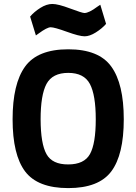

<svg xmlns="http://www.w3.org/2000/svg" viewBox="-20 -942 692 974"><path d="M409.2 -757.8Q382.8 -757.8 319.3 -780.8Q255.9 -803.7 237.3 -803.7Q218.8 -803.7 175.8 -772L162.1 -762.2L132.8 -857.9Q152.8 -881.8 184.6 -901.9Q216.3 -921.9 245.6 -921.9Q274.9 -921.9 335.9 -898.9Q397 -876 408.2 -876Q431.2 -876 474.1 -908.2L488.8 -918L518.1 -820.8Q497.1 -796.9 465.8 -777.3Q434.6 -757.8 409.2 -757.8ZM107.4 -72.3Q43.9 -156.7 43.9 -336.9Q43.9 -517.1 107.4 -604.5Q170.9 -691.9 326.2 -691.9Q481.4 -691.9 544.4 -604.5Q607.9 -517.1 607.9 -336.9Q607.9 -156.7 544.4 -72.3Q481 12.2 326.2 12.2Q171.4 12.2 107.4 -72.3ZM326.2 -107.9Q407.2 -107.9 436.5 -160.6Q465.8 -213.9 465.8 -336.9Q465.8 -460 436 -516.1Q406.2 -572.3 326.2 -572.3Q246.1 -572.3 215.8 -516.1Q186 -460 186 -336.4Q186.5 -212.9 215.8 -160.2Q245.1 -107.4 326.2 -107.9Z"/></svg>

Font: TitilliumWeb-Bold
Style: Bold
Weight: 700
Version: Version 1.001;PS 57.000;hotconv 1.0.70;makeotf.lib2.5.55311